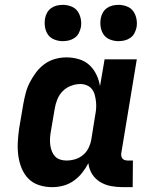

<svg xmlns="http://www.w3.org/2000/svg" viewBox="-20 -765 640 793"><path d="M196 8Q167 8 141 -0.5Q115 -9 97 -27.5Q79 -46 69 -71Q59 -96 55.5 -123Q52 -150 53.5 -178Q55 -206 59 -234L76 -334Q80 -357 86 -380Q92 -403 103 -424.5Q114 -446 129 -466Q144 -486 164 -500.5Q184 -515 207.5 -521.5Q231 -528 254 -528Q281 -528 306 -520.5Q331 -513 349 -496.5Q367 -480 378 -457Q389 -434 393 -409L412 -520H545L481 -133Q480 -127 481 -121Q482 -115 485.5 -110.5Q489 -106 495 -104Q501 -102 507 -102H529L528 8H488Q462 8 438 3.5Q414 -1 393.5 -13.5Q373 -26 360.5 -46Q348 -66 345 -91Q334 -70 319 -51Q304 -32 284 -18Q264 -4 241 2Q218 8 196 8ZM254 -102Q272 -102 289.5 -107Q307 -112 322 -124Q337 -136 345.5 -153.5Q354 -171 357 -188L373 -288Q376 -303 377 -317Q378 -331 376.5 -345Q375 -359 371.5 -372.5Q368 -386 360 -396.5Q352 -407 339 -412.5Q326 -418 312 -418Q293 -418 273 -410.5Q253 -403 238.5 -388Q224 -373 216.5 -354Q209 -335 206 -316L189 -216Q187 -203 186.5 -189.5Q186 -176 188 -163.5Q190 -151 194.5 -139.5Q199 -128 207.5 -119Q216 -110 228.5 -106Q241 -102 254 -102ZM469 -595Q452 -595 435 -601.5Q418 -608 408.5 -621.5Q399 -635 396 -652.5Q393 -670 396 -688Q398 -701 404.5 -712.5Q411 -724 421.5 -731.5Q432 -739 444.5 -742Q457 -745 470 -745Q487 -745 504 -738.5Q521 -732 530.5 -718.5Q540 -705 543.5 -687.5Q547 -670 544 -652Q541 -639 535 -627.5Q529 -616 518 -608.5Q507 -601 494.5 -598Q482 -595 469 -595ZM239 -595Q222 -595 205 -601.5Q188 -608 178.5 -621.5Q169 -635 166 -652.5Q163 -670 166 -688Q168 -701 174.5 -712.5Q181 -724 191.5 -731.5Q202 -739 214.5 -742Q227 -745 240 -745Q257 -745 274 -738.5Q291 -732 300.5 -718.5Q310 -705 313.5 -687.5Q317 -670 314 -652Q311 -639 305 -627.5Q299 -616 288 -608.5Q277 -601 264.5 -598Q252 -595 239 -595Z"/></svg>

Font: Iosevka HT Extrabold Extended
Style: Italic
Weight: 800
Width: 7
Italic angle: -9°
Monospace: yes
Designer: Belleve Invis
Foundry: Belleve Invis
Version: Version 32.3.0; ttfautohint (v1.8.4)